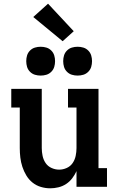

<svg xmlns="http://www.w3.org/2000/svg" viewBox="-20 -1011 640 1039"><path d="M252 8Q226 8 201 0.5Q176 -7 156 -23Q136 -39 122.5 -61.5Q109 -84 101 -108.5Q93 -133 90 -158.5Q87 -184 87 -210V-429H41V-530H206V-210Q206 -189 210.5 -167.5Q215 -146 227 -128.5Q239 -111 259 -102Q279 -93 300 -93Q321 -93 341 -102Q361 -111 373 -128.5Q385 -146 389.5 -167.5Q394 -189 394 -210V-429H348V-530H513V-101H559V0H394V-85Q385 -65 371 -46.5Q357 -28 338 -15.5Q319 -3 296.5 2.5Q274 8 252 8ZM400 -602Q384 -602 369 -606.5Q354 -611 342.5 -622.5Q331 -634 326.5 -649Q322 -664 322 -680Q322 -696 326.5 -711Q331 -726 342.5 -737.5Q354 -749 369 -753.5Q384 -758 400 -758Q416 -758 431 -753.5Q446 -749 457.5 -737.5Q469 -726 473.5 -711Q478 -696 478 -680Q478 -664 473.5 -649Q469 -634 457.5 -622.5Q446 -611 431 -606.5Q416 -602 400 -602ZM200 -602Q184 -602 169 -606.5Q154 -611 142.5 -622.5Q131 -634 126.5 -649Q122 -664 122 -680Q122 -696 126.5 -711Q131 -726 142.5 -737.5Q154 -749 169 -753.5Q184 -758 200 -758Q216 -758 231 -753.5Q246 -749 257.5 -737.5Q269 -726 273.5 -711Q278 -696 278 -680Q278 -664 273.5 -649Q269 -634 257.5 -622.5Q246 -611 231 -606.5Q216 -602 200 -602ZM319 -788 160 -919 240 -991 379 -842Z"/></svg>

Font: Iosevka Curly Slab Extended
Style: Bold
Weight: 700
Width: 7
Monospace: yes
Designer: Belleve Invis
Foundry: Belleve Invis
Version: Version 11.1.0; ttfautohint (v1.8.3)